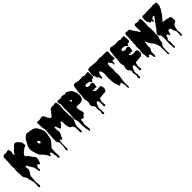

<svg xmlns="http://www.w3.org/2000/svg" viewBox="371 -2705 5235 5235"><g transform="rotate(-45 2988.5 -87.5)"><path d="M17 -268Q17 -294 13.5 -319Q10 -344 11 -370Q13 -403 17 -436.5Q21 -470 23 -503Q25 -538 23 -572.5Q21 -607 24 -642Q25 -656 26.5 -668.5Q28 -681 32 -691.5Q36 -702 44 -710Q52 -718 66 -723Q80 -728 94 -728.5Q108 -729 121.5 -727.5Q135 -726 148.5 -725Q162 -724 177 -726Q189 -727 199 -732Q209 -737 219 -740Q229 -743 239 -742Q249 -741 260 -731Q271 -720 272 -711.5Q273 -703 275 -688Q277 -674 281 -661.5Q285 -649 283 -632Q281 -622 276.5 -608.5Q272 -595 268.5 -581.5Q265 -568 266 -556.5Q267 -545 278 -539Q288 -533 295 -536.5Q302 -540 307 -548Q312 -556 315.5 -566Q319 -576 324 -584Q328 -591 333 -598Q338 -605 343 -610Q364 -628 384 -644.5Q404 -661 423 -682Q439 -699 456 -718Q473 -737 496 -744Q512 -748 528 -744.5Q544 -741 558.5 -732Q573 -723 585.5 -711.5Q598 -700 607 -688Q615 -677 624 -668Q633 -659 642 -649Q661 -628 668 -607.5Q675 -587 675 -558Q675 -544 676 -524Q677 -504 667 -492Q659 -483 646 -480.5Q633 -478 622 -474Q611 -471 603 -463Q595 -455 587 -449Q578 -443 569 -440Q560 -437 551 -430Q537 -419 522 -402Q515 -395 504.5 -388.5Q494 -382 492 -372Q490 -370 486 -364Q480 -356 472 -345.5Q464 -335 460 -325Q456 -314 459.5 -302Q463 -290 471 -282Q480 -273 490 -265.5Q500 -258 511 -250Q525 -238 536 -223.5Q547 -209 557 -193Q567 -177 576.5 -161Q586 -145 598 -131Q605 -122 614.5 -112.5Q624 -103 632.5 -93.5Q641 -84 647.5 -73Q654 -62 657 -50Q663 -24 655.5 -1.5Q648 21 642 44L634 74Q630 89 625 103Q622 110 619 118Q616 126 611.5 132.5Q607 139 600 141.5Q593 144 583 140Q576 137 571 130L561 117Q556 111 549.5 106.5Q543 102 534 104Q525 106 517 114.5Q509 123 503 134.5Q497 146 493.5 157.5Q490 169 489 177Q487 196 489 215.5Q491 235 486 253Q479 274 467 279Q455 284 447 259Q442 246 441.5 231.5Q441 217 439 204Q437 190 433 176.5Q429 163 425 150Q418 126 413 104Q408 82 394 62Q378 38 362 13Q346 -12 332 -40Q328 -48 322.5 -58Q317 -68 310.5 -76.5Q304 -85 296 -90Q288 -95 278 -94Q273 -94 271 -85.5Q269 -77 268.5 -66.5Q268 -56 268 -47V-34Q268 -32 268.5 -29.5Q269 -27 269 -25Q272 -4 275 15.5Q278 35 270 56Q261 79 247 98.5Q233 118 219 137Q193 172 186.5 206.5Q180 241 182 285Q183 303 181 320Q179 337 176 354Q173 371 171 387.5Q169 404 171 422Q172 439 175.5 455Q179 471 181.5 487Q184 503 185 519.5Q186 536 182 554Q179 568 174.5 576Q170 584 156 586Q146 587 140.5 582.5Q135 578 132 571Q129 564 128.5 555Q128 546 128 537Q128 499 132 462.5Q136 426 132 388Q129 353 118.5 323Q108 293 100 263Q94 243 92 223.5Q90 204 86.5 186Q83 168 76.5 151Q70 134 56 118Q36 96 25.5 71.5Q15 47 15 17Q15 6 17 -5Q19 -16 18 -27Q16 -41 15 -53.5Q14 -66 12 -80Q9 -107 7 -133.5Q5 -160 7 -187Q9 -208 13 -227Q17 -246 17 -268Z M738 -495Q746 -507 753.5 -518.5Q761 -530 767 -543Q773 -557 778 -569.5Q783 -582 792 -595Q805 -613 821 -632Q837 -651 856.5 -666.5Q876 -682 898 -692.5Q920 -703 944 -703Q956 -703 966.5 -700Q977 -697 988 -694Q1001 -691 1013 -691.5Q1025 -692 1037 -690Q1058 -686 1080.5 -681.5Q1103 -677 1124.5 -670Q1146 -663 1165.5 -653Q1185 -643 1202 -628Q1231 -601 1250 -566.5Q1269 -532 1286 -497Q1296 -476 1304 -454Q1312 -432 1317 -409Q1323 -386 1322 -364Q1321 -342 1319 -318Q1317 -297 1312 -278Q1307 -259 1303 -239Q1299 -221 1297 -202Q1295 -183 1290 -165Q1279 -122 1253.5 -85Q1228 -48 1196 -17Q1191 -12 1186.5 -7Q1182 -2 1177 3Q1171 10 1165.5 16.5Q1160 23 1154 30L1140 46Q1133 54 1130 63Q1128 72 1128 81.5Q1128 91 1126 100Q1124 109 1122.5 117Q1121 125 1121 133Q1121 159 1119.5 183Q1118 207 1118 233Q1118 239 1119.5 254.5Q1121 270 1122.5 289Q1124 308 1124 328.5Q1124 349 1120.5 365Q1117 381 1109.5 390Q1102 399 1088 396Q1078 394 1076 385Q1074 376 1073 368Q1071 354 1072.5 339.5Q1074 325 1071 311Q1069 299 1066.5 287Q1064 275 1061 264Q1058 253 1057.5 242.5Q1057 232 1055 221Q1052 201 1048.5 179Q1045 157 1036 140Q1025 120 1009 125Q993 130 984 147Q981 152 978.5 162Q976 172 972 181Q968 190 961.5 195Q955 200 945 195Q939 192 935 178.5Q931 165 929 158Q917 126 895.5 97.5Q874 69 854 40Q842 22 825 8.5Q808 -5 793 -19Q761 -51 747.5 -85Q734 -119 722 -160Q710 -201 698 -241Q686 -281 686 -326Q686 -371 700.5 -414Q715 -457 738 -495ZM968 -342Q963 -334 962.5 -322.5Q962 -311 964.5 -298.5Q967 -286 972 -275.5Q977 -265 983 -259Q991 -251 999 -249.5Q1007 -248 1014.5 -251Q1022 -254 1027.5 -261Q1033 -268 1035 -277Q1037 -284 1037.5 -292.5Q1038 -301 1036 -308Q1033 -319 1029.5 -319.5Q1026 -320 1018 -325Q1013 -328 1007 -334.5Q1001 -341 994 -345.5Q987 -350 980.5 -350.5Q974 -351 968 -342Z M1352 -262Q1353 -285 1355.5 -308.5Q1358 -332 1359.5 -355.5Q1361 -379 1361.5 -402.5Q1362 -426 1358 -449Q1355 -469 1348.5 -487.5Q1342 -506 1341 -526Q1339 -546 1341.5 -566.5Q1344 -587 1342 -607Q1341 -618 1337.5 -637Q1334 -656 1333.5 -674.5Q1333 -693 1338 -707.5Q1343 -722 1360 -725Q1372 -727 1386 -722.5Q1400 -718 1412 -717Q1424 -716 1436.5 -716.5Q1449 -717 1460 -719Q1472 -721 1484.5 -725.5Q1497 -730 1510.5 -733Q1524 -736 1537 -736Q1550 -736 1562 -729Q1586 -714 1598 -688.5Q1610 -663 1621 -639Q1633 -612 1649 -589Q1665 -566 1684 -543Q1695 -530 1706 -531Q1717 -532 1728.5 -541.5Q1740 -551 1751.5 -565.5Q1763 -580 1773.5 -595Q1784 -610 1793.5 -622.5Q1803 -635 1811 -639Q1820 -644 1825.5 -653Q1831 -662 1835.5 -672Q1840 -682 1845.5 -691.5Q1851 -701 1860 -708Q1878 -722 1903.5 -726.5Q1929 -731 1952 -731H2002Q2017 -731 2027.5 -735Q2038 -739 2052 -741Q2067 -742 2076 -738Q2085 -734 2089.5 -725.5Q2094 -717 2096 -706Q2098 -695 2100 -683L2108 -633Q2112 -608 2110 -581Q2108 -551 2103 -521Q2098 -491 2098 -461Q2098 -404 2097.5 -349Q2097 -294 2103 -237Q2106 -209 2109 -183Q2112 -157 2112 -128Q2112 -89 2103 -58Q2094 -27 2073 7Q2059 30 2052.5 52Q2046 74 2041 103Q2037 130 2035.5 157.5Q2034 185 2036 213Q2036 222 2037.5 237Q2039 252 2039.5 268.5Q2040 285 2039 299.5Q2038 314 2033 321Q2025 332 2013 329.5Q2001 327 1995 317Q1987 304 1986.5 282.5Q1986 261 1986 247Q1986 207 1986.5 173.5Q1987 140 1974 101Q1964 72 1948 55Q1939 45 1927.5 38Q1916 31 1900 23Q1886 16 1879 7Q1872 -2 1868 -12.5Q1864 -23 1862 -35Q1860 -47 1856 -61Q1850 -81 1846.5 -99.5Q1843 -118 1841 -138Q1840 -147 1841 -167.5Q1842 -188 1841 -210.5Q1840 -233 1836 -251Q1832 -269 1822 -273Q1811 -277 1803.5 -271Q1796 -265 1790.5 -255Q1785 -245 1781 -234Q1777 -223 1774 -217Q1769 -208 1761.5 -203Q1754 -198 1746 -194Q1738 -190 1730.5 -185Q1723 -180 1718 -171Q1713 -163 1707.5 -155Q1702 -147 1696 -143Q1690 -139 1682.5 -142Q1675 -145 1668 -159Q1658 -178 1649.5 -198.5Q1641 -219 1633 -239Q1629 -249 1627 -259.5Q1625 -270 1617 -278Q1603 -293 1595 -289.5Q1587 -286 1583.5 -274Q1580 -262 1579 -246.5Q1578 -231 1578 -223Q1578 -196 1583 -170.5Q1588 -145 1590 -119Q1593 -92 1585.5 -67Q1578 -42 1564 -21Q1558 -11 1551.5 -1.5Q1545 8 1540 19Q1537 26 1532.5 42Q1528 58 1521.5 73Q1515 88 1505.5 96Q1496 104 1484 95Q1480 92 1478.5 87.5Q1477 83 1476 78Q1475 73 1473 68.5Q1471 64 1466 62Q1455 57 1452 62Q1449 67 1444 75Q1440 80 1436 87.5Q1432 95 1430 101Q1425 115 1423.5 134Q1422 153 1422 167V236Q1422 269 1420 303Q1420 313 1420.5 330Q1421 347 1419.5 364Q1418 381 1412.5 394.5Q1407 408 1394 411Q1379 414 1374 403Q1369 392 1369.5 376Q1370 360 1373.5 344Q1377 328 1379 321Q1388 283 1388 243Q1388 203 1390 164Q1391 143 1388 120.5Q1385 98 1373 79Q1365 67 1357 57.5Q1349 48 1345 33Q1337 -3 1340 -40Q1341 -58 1340.5 -76Q1340 -94 1342 -113Q1344 -150 1347 -187Q1350 -224 1352 -262Z M2138 -350Q2140 -363 2143 -375Q2146 -387 2144 -400Q2142 -411 2139.5 -420Q2137 -429 2137 -440Q2137 -461 2140.5 -481Q2144 -501 2145 -521Q2146 -541 2148.5 -562.5Q2151 -584 2149 -604Q2147 -619 2139.5 -639Q2132 -659 2128.5 -679Q2125 -699 2131.5 -715Q2138 -731 2164 -737Q2175 -739 2186.5 -736Q2198 -733 2209 -731Q2223 -728 2237.5 -726.5Q2252 -725 2266 -727Q2284 -729 2300 -736Q2316 -743 2335 -743Q2354 -743 2371 -735Q2388 -727 2407 -724Q2422 -722 2435.5 -727Q2449 -732 2463 -734Q2476 -735 2489 -731Q2502 -727 2514.5 -720.5Q2527 -714 2539 -706.5Q2551 -699 2563 -693Q2580 -685 2596 -671.5Q2612 -658 2624 -642Q2640 -622 2648 -598Q2656 -574 2664 -551Q2669 -533 2675.5 -520Q2682 -507 2682 -488Q2682 -471 2689 -452Q2694 -436 2691 -417.5Q2688 -399 2686 -383Q2684 -362 2676 -341Q2668 -320 2655 -303Q2632 -272 2598.5 -263Q2565 -254 2528 -254Q2499 -254 2468 -258.5Q2437 -263 2409 -255Q2406 -254 2403.5 -249Q2401 -244 2398.5 -237.5Q2396 -231 2394 -225Q2392 -219 2392 -216Q2390 -206 2391.5 -194.5Q2393 -183 2395 -173Q2399 -146 2406.5 -120Q2414 -94 2422 -68Q2427 -52 2429 -33.5Q2431 -15 2424 0Q2413 22 2393 36Q2385 41 2375 45Q2365 49 2359 59Q2354 67 2352 73.5Q2350 80 2342 87Q2330 97 2321.5 97.5Q2313 98 2304.5 94Q2296 90 2287.5 85Q2279 80 2268 78Q2253 76 2246 81Q2239 86 2237 95Q2235 104 2237 115L2239 132Q2242 150 2236.5 167Q2231 184 2226 200Q2219 222 2218.5 244.5Q2218 267 2221 289.5Q2224 312 2228 334.5Q2232 357 2233 379Q2233 388 2234 399Q2235 410 2234 421Q2233 432 2230.5 441.5Q2228 451 2221 456Q2210 464 2203 463.5Q2196 463 2192.5 457Q2189 451 2188 442Q2187 433 2187 424Q2188 407 2179 392.5Q2170 378 2168 361Q2165 343 2165 324Q2165 305 2162 286Q2157 254 2154 223.5Q2151 193 2155 161Q2158 132 2159.5 103Q2161 74 2153 45Q2151 37 2148 28.5Q2145 20 2143 11Q2138 -6 2133 -22.5Q2128 -39 2125 -56Q2120 -79 2123.5 -98Q2127 -117 2132 -140Q2137 -166 2138 -192.5Q2139 -219 2142 -245Q2144 -259 2144 -272V-300Q2144 -314 2140.5 -325.5Q2137 -337 2138 -350ZM2397 -478Q2396 -470 2394.5 -461.5Q2393 -453 2397 -447Q2399 -443 2402.5 -443.5Q2406 -444 2409.5 -446Q2413 -448 2416.5 -450.5Q2420 -453 2422 -454Q2429 -457 2436.5 -466.5Q2444 -476 2435 -490Q2430 -497 2423 -504.5Q2416 -512 2411 -516Q2404 -521 2401 -519.5Q2398 -518 2397.5 -512Q2397 -506 2397.5 -496.5Q2398 -487 2397 -478Z M2718 -363Q2722 -391 2721 -419.5Q2720 -448 2722 -477Q2723 -491 2725 -505L2729 -533Q2731 -559 2735 -582Q2739 -605 2744 -630Q2746 -643 2746.5 -655.5Q2747 -668 2749 -680Q2751 -692 2756 -703Q2761 -714 2772 -723Q2793 -740 2816 -741Q2839 -742 2863 -736Q2887 -730 2911 -722.5Q2935 -715 2957 -715Q2983 -715 3011.5 -717.5Q3040 -720 3068 -720Q3082 -720 3096.5 -721Q3111 -722 3123 -718Q3134 -714 3140 -708.5Q3146 -703 3159 -701Q3173 -699 3196.5 -704Q3220 -709 3242.5 -712Q3265 -715 3282 -711Q3299 -707 3300 -685Q3301 -668 3301 -651.5Q3301 -635 3303 -618Q3308 -580 3309 -542Q3310 -528 3299 -514.5Q3288 -501 3278 -491Q3274 -487 3270.5 -484.5Q3267 -482 3261 -483Q3255 -484 3251 -488Q3247 -492 3241 -492Q3227 -492 3221 -482Q3215 -472 3210.5 -460.5Q3206 -449 3199.5 -440.5Q3193 -432 3178 -436Q3172 -438 3169 -444Q3166 -450 3163 -455Q3160 -461 3156 -465L3147 -474Q3124 -498 3089 -498Q3076 -498 3061.5 -500.5Q3047 -503 3032.5 -504.5Q3018 -506 3005.5 -503Q2993 -500 2984 -490Q2976 -481 2977 -467.5Q2978 -454 2984 -443Q2991 -428 3004.5 -421Q3018 -414 3033.5 -412.5Q3049 -411 3065 -413.5Q3081 -416 3094 -419Q3103 -422 3114.5 -425Q3126 -428 3137 -428.5Q3148 -429 3158 -426.5Q3168 -424 3176 -415Q3187 -402 3190.5 -385Q3194 -368 3192.5 -350Q3191 -332 3186.5 -314.5Q3182 -297 3177 -282Q3174 -271 3173.5 -258Q3173 -245 3160 -243Q3152 -242 3145.5 -249Q3139 -256 3132.5 -262Q3126 -268 3119 -269Q3112 -270 3104 -257Q3101 -252 3100.5 -246.5Q3100 -241 3095 -237Q3090 -234 3086.5 -235Q3083 -236 3079.5 -240Q3076 -244 3073 -248Q3070 -252 3068 -255Q3062 -263 3050.5 -265Q3039 -267 3034 -255Q3032 -248 3035 -240Q3038 -232 3041 -227Q3051 -212 3066 -203.5Q3081 -195 3097.5 -191.5Q3114 -188 3132 -187.5Q3150 -187 3166 -188Q3191 -190 3215.5 -192.5Q3240 -195 3265 -191H3263Q3273 -188 3279 -177Q3286 -163 3290.5 -146Q3295 -129 3296.5 -111Q3298 -93 3297 -75Q3296 -57 3291 -43Q3279 -8 3248 7Q3239 12 3230.5 13Q3222 14 3211 14Q3202 14 3193.5 13.5Q3185 13 3175 14Q3151 16 3126.5 21Q3102 26 3077 26Q3063 26 3050 29Q3039 31 3029 33Q3019 35 3012 46Q3006 57 3005.5 70Q3005 83 3002 95Q3000 106 2994.5 116.5Q2989 127 2987 138Q2985 150 2987.5 162.5Q2990 175 2992 186Q2994 195 2994.5 204.5Q2995 214 2997 224Q2998 231 2998.5 239Q2999 247 2998 254Q2996 265 2989 271Q2982 277 2973.5 278.5Q2965 280 2956.5 276Q2948 272 2944 262Q2938 248 2941.5 233.5Q2945 219 2947 205Q2949 189 2946 175.5Q2943 162 2942 147Q2941 139 2941 132Q2941 125 2940 117Q2939 109 2939 99Q2939 89 2937.5 79Q2936 69 2932.5 60.5Q2929 52 2922 46Q2914 39 2904 41.5Q2894 44 2885 48Q2869 54 2864.5 68.5Q2860 83 2851 96Q2840 113 2835 131Q2830 149 2822 169Q2820 176 2817.5 182.5Q2815 189 2813 196Q2811 205 2812.5 215.5Q2814 226 2814 237Q2814 253 2819 273Q2821 284 2824.5 295.5Q2828 307 2823 318Q2820 326 2817 331Q2814 336 2816 346Q2817 352 2820 358Q2823 364 2824 371Q2826 379 2822 390Q2818 401 2811 406Q2801 414 2791.5 410Q2782 406 2775 398Q2762 383 2763.5 367.5Q2765 352 2770 335Q2774 322 2777.5 310.5Q2781 299 2780 285Q2779 269 2775.5 255Q2772 241 2767 226Q2758 192 2766 155Q2768 143 2770 131.5Q2772 120 2770 108Q2765 85 2751 71.5Q2737 58 2723 41Q2709 24 2705 2.5Q2701 -19 2703 -40Q2705 -54 2709.5 -68.5Q2714 -83 2719 -96Q2726 -113 2726.5 -127.5Q2727 -142 2723 -159Q2718 -181 2711 -202.5Q2704 -224 2704 -247Q2704 -276 2709 -305Q2714 -334 2718 -363Z M3324 -603Q3327 -627 3328 -651Q3329 -675 3333 -699Q3335 -708 3335.5 -719.5Q3336 -731 3341 -739Q3347 -749 3359 -753.5Q3371 -758 3384.5 -759.5Q3398 -761 3411 -761H3435Q3463 -761 3490.5 -758.5Q3518 -756 3545 -751Q3606 -742 3668 -742Q3696 -742 3721 -748Q3746 -754 3773 -756Q3799 -757 3823.5 -749Q3848 -741 3875 -741Q3886 -741 3896.5 -743Q3907 -745 3918 -745Q3933 -745 3948 -743Q3963 -741 3978 -743Q3992 -745 4004.5 -745.5Q4017 -746 4031 -744Q4058 -740 4067.5 -727.5Q4077 -715 4076 -688Q4075 -668 4071 -648Q4067 -628 4067 -608Q4067 -587 4068.5 -566Q4070 -545 4071 -524Q4072 -510 4075 -491Q4078 -472 4073 -459Q4068 -445 4053 -443.5Q4038 -442 4026 -448Q4019 -452 4013 -457.5Q4007 -463 3997 -459Q3990 -456 3986.5 -448Q3983 -440 3981 -430Q3979 -420 3978.5 -410Q3978 -400 3977 -393Q3976 -389 3974 -377.5Q3972 -366 3968.5 -355.5Q3965 -345 3959 -340Q3953 -335 3945 -345Q3940 -350 3939.5 -363Q3939 -376 3938 -384Q3936 -396 3936 -406Q3936 -416 3928 -425Q3920 -434 3910 -437.5Q3900 -441 3895 -454Q3893 -460 3892.5 -465Q3892 -470 3891 -474.5Q3890 -479 3887.5 -483Q3885 -487 3879 -490Q3862 -499 3851.5 -489.5Q3841 -480 3835 -463.5Q3829 -447 3827 -428.5Q3825 -410 3825 -401Q3825 -373 3828 -345.5Q3831 -318 3833 -290Q3836 -261 3831 -234.5Q3826 -208 3825 -179Q3824 -144 3830 -108.5Q3836 -73 3833 -37Q3831 -4 3821.5 27.5Q3812 59 3809 91Q3807 114 3804.5 136.5Q3802 159 3800 182Q3798 206 3797 229Q3796 252 3798 278Q3799 298 3801 319Q3803 340 3801 360Q3801 366 3797 373Q3793 380 3788 384Q3783 388 3777 387.5Q3771 387 3766 379Q3760 368 3760 347Q3760 326 3761 314Q3761 307 3760.5 288.5Q3760 270 3757 248Q3754 226 3749 203.5Q3744 181 3736.5 164.5Q3729 148 3718 141.5Q3707 135 3692 145Q3687 148 3684.5 154Q3682 160 3679 164.5Q3676 169 3671 171Q3666 173 3656 170Q3644 166 3637.5 155.5Q3631 145 3626.5 132Q3622 119 3619 105.5Q3616 92 3613 83Q3602 50 3591.5 20.5Q3581 -9 3581 -45Q3581 -61 3577.5 -77Q3574 -93 3574 -107Q3574 -115 3578.5 -123.5Q3583 -132 3581 -141Q3580 -149 3573.5 -153Q3567 -157 3565 -168Q3564 -179 3570.5 -186.5Q3577 -194 3578 -204Q3579 -213 3575.5 -219.5Q3572 -226 3572 -234Q3572 -250 3576.5 -269.5Q3581 -289 3583 -309Q3584 -316 3583 -336.5Q3582 -357 3579 -381.5Q3576 -406 3570 -430Q3564 -454 3554.5 -469.5Q3545 -485 3531 -488Q3517 -491 3499 -472Q3492 -465 3486.5 -454.5Q3481 -444 3477.5 -432Q3474 -420 3472 -408Q3470 -396 3470 -386V-367Q3470 -357 3468.5 -346.5Q3467 -336 3463.5 -327Q3460 -318 3452 -313Q3441 -305 3434 -310Q3427 -315 3423.5 -325Q3420 -335 3418 -347Q3416 -359 3414 -366Q3410 -379 3405 -392.5Q3400 -406 3386 -413Q3371 -420 3362 -425.5Q3353 -431 3353 -451Q3353 -458 3354.5 -465Q3356 -472 3354 -478Q3352 -485 3346 -489.5Q3340 -494 3336 -499Q3320 -520 3321 -549.5Q3322 -579 3324 -603Z M4103 -363Q4107 -391 4106 -419.5Q4105 -448 4107 -477Q4108 -491 4110 -505L4114 -533Q4116 -559 4120 -582Q4124 -605 4129 -630Q4131 -643 4131.5 -655.5Q4132 -668 4134 -680Q4136 -692 4141 -703Q4146 -714 4157 -723Q4178 -740 4201 -741Q4224 -742 4248 -736Q4272 -730 4296 -722.5Q4320 -715 4342 -715Q4368 -715 4396.5 -717.5Q4425 -720 4453 -720Q4467 -720 4481.5 -721Q4496 -722 4508 -718Q4519 -714 4525 -708.5Q4531 -703 4544 -701Q4558 -699 4581.5 -704Q4605 -709 4627.5 -712Q4650 -715 4667 -711Q4684 -707 4685 -685Q4686 -668 4686 -651.5Q4686 -635 4688 -618Q4693 -580 4694 -542Q4695 -528 4684 -514.5Q4673 -501 4663 -491Q4659 -487 4655.5 -484.5Q4652 -482 4646 -483Q4640 -484 4636 -488Q4632 -492 4626 -492Q4612 -492 4606 -482Q4600 -472 4595.5 -460.5Q4591 -449 4584.5 -440.5Q4578 -432 4563 -436Q4557 -438 4554 -444Q4551 -450 4548 -455Q4545 -461 4541 -465L4532 -474Q4509 -498 4474 -498Q4461 -498 4446.5 -500.5Q4432 -503 4417.5 -504.5Q4403 -506 4390.5 -503Q4378 -500 4369 -490Q4361 -481 4362 -467.5Q4363 -454 4369 -443Q4376 -428 4389.5 -421Q4403 -414 4418.5 -412.5Q4434 -411 4450 -413.5Q4466 -416 4479 -419Q4488 -422 4499.5 -425Q4511 -428 4522 -428.5Q4533 -429 4543 -426.5Q4553 -424 4561 -415Q4572 -402 4575.5 -385Q4579 -368 4577.5 -350Q4576 -332 4571.5 -314.5Q4567 -297 4562 -282Q4559 -271 4558.5 -258Q4558 -245 4545 -243Q4537 -242 4530.5 -249Q4524 -256 4517.5 -262Q4511 -268 4504 -269Q4497 -270 4489 -257Q4486 -252 4485.5 -246.5Q4485 -241 4480 -237Q4475 -234 4471.5 -235Q4468 -236 4464.5 -240Q4461 -244 4458 -248Q4455 -252 4453 -255Q4447 -263 4435.5 -265Q4424 -267 4419 -255Q4417 -248 4420 -240Q4423 -232 4426 -227Q4436 -212 4451 -203.5Q4466 -195 4482.5 -191.5Q4499 -188 4517 -187.5Q4535 -187 4551 -188Q4576 -190 4600.5 -192.5Q4625 -195 4650 -191H4648Q4658 -188 4664 -177Q4671 -163 4675.5 -146Q4680 -129 4681.5 -111Q4683 -93 4682 -75Q4681 -57 4676 -43Q4664 -8 4633 7Q4624 12 4615.5 13Q4607 14 4596 14Q4587 14 4578.5 13.5Q4570 13 4560 14Q4536 16 4511.5 21Q4487 26 4462 26Q4448 26 4435 29Q4424 31 4414 33Q4404 35 4397 46Q4391 57 4390.5 70Q4390 83 4387 95Q4385 106 4379.5 116.5Q4374 127 4372 138Q4370 150 4372.5 162.5Q4375 175 4377 186Q4379 195 4379.5 204.5Q4380 214 4382 224Q4383 231 4383.5 239Q4384 247 4383 254Q4381 265 4374 271Q4367 277 4358.5 278.5Q4350 280 4341.5 276Q4333 272 4329 262Q4323 248 4326.5 233.5Q4330 219 4332 205Q4334 189 4331 175.5Q4328 162 4327 147Q4326 139 4326 132Q4326 125 4325 117Q4324 109 4324 99Q4324 89 4322.5 79Q4321 69 4317.5 60.5Q4314 52 4307 46Q4299 39 4289 41.5Q4279 44 4270 48Q4254 54 4249.5 68.5Q4245 83 4236 96Q4225 113 4220 131Q4215 149 4207 169Q4205 176 4202.5 182.5Q4200 189 4198 196Q4196 205 4197.5 215.5Q4199 226 4199 237Q4199 253 4204 273Q4206 284 4209.5 295.5Q4213 307 4208 318Q4205 326 4202 331Q4199 336 4201 346Q4202 352 4205 358Q4208 364 4209 371Q4211 379 4207 390Q4203 401 4196 406Q4186 414 4176.5 410Q4167 406 4160 398Q4147 383 4148.5 367.5Q4150 352 4155 335Q4159 322 4162.5 310.5Q4166 299 4165 285Q4164 269 4160.5 255Q4157 241 4152 226Q4143 192 4151 155Q4153 143 4155 131.5Q4157 120 4155 108Q4150 85 4136 71.5Q4122 58 4108 41Q4094 24 4090 2.5Q4086 -19 4088 -40Q4090 -54 4094.5 -68.5Q4099 -83 4104 -96Q4111 -113 4111.5 -127.5Q4112 -142 4108 -159Q4103 -181 4096 -202.5Q4089 -224 4089 -247Q4089 -276 4094 -305Q4099 -334 4103 -363Z M4734 -327Q4738 -343 4732 -355.5Q4726 -368 4728 -386Q4731 -412 4734.5 -436.5Q4738 -461 4738 -490Q4738 -516 4739.5 -540.5Q4741 -565 4743 -591Q4745 -606 4745.5 -621.5Q4746 -637 4744 -653Q4742 -666 4741.5 -680Q4741 -694 4747 -706Q4758 -730 4781 -738Q4795 -743 4806.5 -739.5Q4818 -736 4831 -734Q4843 -732 4854.5 -732Q4866 -732 4879 -733Q4891 -734 4901 -730.5Q4911 -727 4918 -717Q4925 -706 4928.5 -695Q4932 -684 4937 -674Q4948 -653 4962.5 -634Q4977 -615 4990 -597Q4998 -586 5005.5 -575Q5013 -564 5021 -553Q5032 -539 5039.5 -523.5Q5047 -508 5058 -494L5065 -484Q5070 -478 5075.5 -473.5Q5081 -469 5086 -468Q5091 -467 5095 -473Q5101 -481 5099 -495.5Q5097 -510 5097 -521Q5097 -541 5095 -561Q5093 -581 5091.5 -601.5Q5090 -622 5089.5 -642.5Q5089 -663 5093 -683Q5095 -694 5101 -706Q5107 -718 5118 -723Q5129 -729 5141 -726.5Q5153 -724 5165 -721Q5194 -713 5222 -712.5Q5250 -712 5278 -721Q5290 -725 5304.5 -728Q5319 -731 5329 -718Q5336 -709 5336.5 -696.5Q5337 -684 5340 -673Q5343 -661 5343.5 -649Q5344 -637 5344 -623Q5344 -598 5343.5 -573.5Q5343 -549 5342 -524Q5340 -492 5336 -459Q5332 -426 5336 -394Q5338 -380 5341 -366.5Q5344 -353 5344 -338Q5344 -324 5343 -310Q5342 -296 5342 -282Q5342 -256 5344 -227Q5346 -198 5343 -174Q5342 -167 5339 -163Q5336 -159 5336 -152Q5336 -146 5337.5 -139Q5339 -132 5340 -126Q5341 -114 5341.5 -102Q5342 -90 5341 -78Q5339 -56 5336 -37Q5333 -18 5325 2Q5316 22 5309 43Q5302 64 5300 86Q5298 109 5295.5 133.5Q5293 158 5279 178Q5273 187 5265.5 193.5Q5258 200 5251.5 206Q5245 212 5239.5 220Q5234 228 5232 240Q5226 277 5224 313Q5222 349 5218 386Q5216 412 5221.5 435.5Q5227 459 5224 484Q5222 495 5218.5 503Q5215 511 5202 510Q5188 509 5186 499Q5184 489 5184 478V416Q5184 385 5182 353Q5180 317 5182 279.5Q5184 242 5180 206Q5177 171 5168.5 140.5Q5160 110 5146 78Q5141 65 5135.5 52Q5130 39 5122 26Q5112 9 5097 -3.5Q5082 -16 5071 -32Q5060 -46 5052.5 -62Q5045 -78 5034 -92Q5021 -110 5013 -129Q5005 -148 4997 -168Q4994 -175 4989.5 -182Q4985 -189 4977 -188Q4969 -187 4968 -183Q4967 -179 4967 -172Q4967 -158 4968.5 -143.5Q4970 -129 4967 -115Q4965 -107 4961 -99.5Q4957 -92 4955 -83Q4952 -69 4952.5 -54Q4953 -39 4954.5 -24Q4956 -9 4957.5 5.5Q4959 20 4956 35Q4953 52 4943.5 63.5Q4934 75 4926 90Q4909 122 4909.5 151.5Q4910 181 4912 216V237Q4912 250 4909.5 262Q4907 274 4900.5 283Q4894 292 4882 292Q4868 292 4862 280Q4856 268 4854.5 251Q4853 234 4852.5 217.5Q4852 201 4849 192Q4846 184 4840.5 172.5Q4835 161 4827.5 152Q4820 143 4810 139.5Q4800 136 4788 145Q4779 152 4777 164Q4775 176 4764 181Q4752 186 4741.5 180.5Q4731 175 4726 164Q4721 153 4720.5 140Q4720 127 4720.5 114Q4721 101 4721 88Q4721 75 4718 64Q4706 22 4705.5 -17.5Q4705 -57 4712 -99Q4714 -114 4719.5 -127.5Q4725 -141 4724 -156Q4722 -184 4719 -212.5Q4716 -241 4720 -270Q4722 -284 4726 -298.5Q4730 -313 4734 -327Z M5530 -333Q5537 -340 5539 -348.5Q5541 -357 5546 -365Q5551 -373 5555 -381.5Q5559 -390 5567 -395Q5576 -401 5584 -410.5Q5592 -420 5599.5 -430.5Q5607 -441 5613.5 -451.5Q5620 -462 5626 -470Q5632 -478 5642 -487.5Q5652 -497 5654 -508Q5655 -517 5650.5 -521Q5646 -525 5639.5 -525.5Q5633 -526 5625 -524Q5617 -522 5612 -520Q5595 -515 5582 -507Q5569 -499 5561 -482Q5558 -474 5557 -465Q5556 -456 5555 -446Q5554 -436 5552 -427.5Q5550 -419 5544 -413Q5535 -405 5529.5 -407.5Q5524 -410 5520.5 -417.5Q5517 -425 5514.5 -434.5Q5512 -444 5510 -449Q5507 -457 5501 -462.5Q5495 -468 5486 -465Q5478 -462 5475 -455.5Q5472 -449 5462 -449Q5454 -449 5448.5 -456Q5443 -463 5439 -473Q5435 -483 5432 -492.5Q5429 -502 5425 -508Q5420 -515 5413.5 -522.5Q5407 -530 5404 -538Q5398 -552 5395.5 -571.5Q5393 -591 5393 -607Q5393 -632 5393.5 -658Q5394 -684 5401 -707Q5405 -722 5412.5 -727.5Q5420 -733 5429 -734Q5438 -735 5449.5 -732.5Q5461 -730 5473 -730Q5515 -728 5555.5 -730.5Q5596 -733 5638 -735Q5658 -736 5678.5 -736.5Q5699 -737 5720 -738Q5736 -739 5752 -736Q5768 -733 5785 -736Q5797 -738 5809 -743Q5821 -748 5834 -748Q5840 -748 5846 -746L5858 -742Q5872 -738 5884 -736.5Q5896 -735 5911 -737Q5926 -739 5938 -736.5Q5950 -734 5955 -717Q5961 -697 5957 -676.5Q5953 -656 5953 -636Q5953 -619 5950.5 -604Q5948 -589 5937 -574Q5928 -561 5923.5 -545.5Q5919 -530 5912 -515Q5907 -505 5900 -498Q5893 -491 5888 -482Q5882 -472 5878.5 -466Q5875 -460 5867 -452Q5862 -447 5860 -443Q5858 -439 5857.5 -434.5Q5857 -430 5856 -425.5Q5855 -421 5852 -415Q5846 -406 5838 -399.5Q5830 -393 5825 -383Q5820 -374 5815.5 -365.5Q5811 -357 5805 -348Q5803 -344 5799.5 -342Q5796 -340 5793 -338Q5787 -335 5781 -331.5Q5775 -328 5770 -322Q5767 -318 5766 -313.5Q5765 -309 5763 -304Q5760 -298 5755 -293L5745 -283Q5742 -280 5733 -271.5Q5724 -263 5716 -253.5Q5708 -244 5704.5 -235Q5701 -226 5709 -222Q5714 -220 5721.5 -222.5Q5729 -225 5734 -226Q5749 -228 5757.5 -223Q5766 -218 5780 -215Q5791 -213 5801 -214Q5811 -215 5822 -213Q5842 -209 5859 -200Q5876 -191 5896 -190Q5917 -189 5930.5 -185Q5944 -181 5955 -161Q5966 -144 5966 -125Q5966 -106 5968 -87Q5969 -70 5972 -51.5Q5975 -33 5966 -16Q5960 -5 5952 2Q5944 9 5934.5 14Q5925 19 5914.5 23Q5904 27 5894 33Q5879 41 5869.5 55Q5860 69 5854 86Q5848 103 5844 120.5Q5840 138 5837 152Q5834 164 5830.5 175.5Q5827 187 5825 198Q5820 221 5825 242.5Q5830 264 5831 286Q5832 297 5831.5 308.5Q5831 320 5831 331Q5831 342 5833 357Q5835 372 5830 382Q5826 390 5815 397Q5804 404 5795 400Q5784 396 5783.5 385Q5783 374 5783 364Q5783 333 5787 303Q5791 273 5791 242Q5791 226 5787 215.5Q5783 205 5775 193Q5763 175 5754.5 152Q5746 129 5741 109Q5737 94 5734.5 77.5Q5732 61 5721 49Q5715 42 5704.5 38Q5694 34 5682.5 34Q5671 34 5661 38Q5651 42 5645 49Q5634 62 5631 80Q5628 98 5624 113Q5622 119 5620.5 127.5Q5619 136 5616 144Q5613 152 5607.5 158Q5602 164 5594 164Q5586 165 5580.5 159Q5575 153 5571 144Q5567 135 5564 126Q5561 117 5557 111Q5546 97 5530.5 97Q5515 97 5507 114Q5501 128 5499.5 142.5Q5498 157 5490 170Q5483 182 5473 192.5Q5463 203 5458 217Q5451 235 5456.5 250.5Q5462 266 5467 283Q5475 312 5468.5 341.5Q5462 371 5462 400Q5462 410 5464 423Q5466 436 5466.5 449Q5467 462 5465 474Q5463 486 5455 493Q5445 502 5439 501.5Q5433 501 5429 495.5Q5425 490 5423 481Q5421 472 5420 464Q5417 446 5417.5 427Q5418 408 5417 389Q5416 371 5410.5 354.5Q5405 338 5408 319Q5414 280 5414 240.5Q5414 201 5416 161Q5418 132 5417.5 104.5Q5417 77 5414 49Q5412 38 5412.5 24Q5413 10 5408 1Q5402 -12 5390 -19Q5378 -26 5370 -37Q5350 -63 5358 -94Q5361 -103 5365 -114.5Q5369 -126 5375 -137.5Q5381 -149 5388.5 -159Q5396 -169 5404 -175Q5418 -185 5430 -196Q5442 -207 5450 -222Q5462 -244 5478 -269Q5494 -294 5512 -311Q5517 -316 5521 -322Q5525 -328 5530 -333Z"/></g></svg>

Font: Double Feature
Style: Regular
Weight: 400
Designer: David Shetterly
Foundry: David Shetterly
Version: Version 2.100 1997 initial release